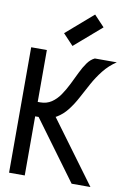

<svg xmlns="http://www.w3.org/2000/svg" viewBox="-112 -1139 823 1206"><g transform="rotate(10 300.0 -536.0)"><path d="M56 -377V-469H150Q191 -469 221.5 -489.5Q252 -510 275 -543.5Q298 -577 317.5 -616.5Q337 -656 355 -693.5Q373 -731 393.5 -759.5Q414 -788 440 -800H580Q533 -769 499 -726Q465 -683 439 -635.5Q413 -588 388.5 -542Q364 -496 335 -459Q306 -422 268 -399.5Q230 -377 176 -377ZM34 0V-800H134V0ZM433 0 114 -434 214 -460 553 0ZM288 -853 222 -923 394 -1072 460 -1002Z"/></g></svg>

Font: Victor Mono Thin
Style: Regular
Weight: 100
Monospace: yes
Designer: Rune Bjørnerås
Version: Version 1.561;gftools[0.9.30]